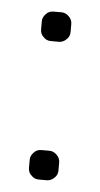

<svg xmlns="http://www.w3.org/2000/svg" viewBox="-39 -428 238 456"><g transform="rotate(5 80.0 -200.0)"><path d="M89.8 -70.3Q99.6 -70.3 107.4 -62.5Q115.2 -54.7 115.2 -44.9Q115.2 -38.1 115.2 -34.2Q115.2 -30.3 115.2 -25.4Q115.2 -14.6 107.4 -7.8Q99.6 0 89.8 0Q89.8 0 82 0Q75.2 0 70.3 0Q59.6 0 52.7 -7.8Q44.9 -14.6 44.9 -25.4Q44.9 -31.2 44.9 -36.1Q44.9 -40 44.9 -44.9Q44.9 -54.7 52.7 -62.5Q59.6 -70.3 70.3 -70.3Q77.1 -70.3 89.8 -70.3ZM89.8 -400.4Q99.6 -400.4 107.4 -392.6Q115.2 -384.8 115.2 -375Q115.2 -368.2 115.2 -364.3Q115.2 -360.4 115.2 -355.5Q115.2 -344.7 107.4 -337.9Q99.6 -330.1 89.8 -330.1Q89.8 -330.1 82 -330.1Q75.2 -330.1 70.3 -330.1Q59.6 -330.1 52.7 -337.9Q44.9 -344.7 44.9 -355.5Q44.9 -361.3 44.9 -366.2Q44.9 -370.1 44.9 -375Q44.9 -384.8 52.7 -392.6Q59.6 -400.4 70.3 -400.4Q77.1 -400.4 89.8 -400.4Z"/></g></svg>

Font: Moonwalk
Style: Regular
Weight: 400
Designer: BarCoded
Foundry: BarCoded
Version: Version 1.0